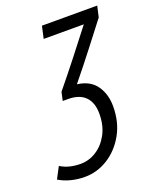

<svg xmlns="http://www.w3.org/2000/svg" viewBox="-228 -601 707 868"><g transform="rotate(-20 126.0 -167.5)"><path d="M30 187Q-4 187 -36 179Q-68 171 -94 155L-65 100Q-44 113 -20 119Q4 125 32 125Q72 125 107.5 102.5Q143 80 165.5 38.5Q188 -3 188 -60Q188 -113 160 -141.5Q132 -170 77 -170H52L61 -211Q112 -273 162.5 -337.5Q213 -402 260 -463H67L80 -522H346L334 -469Q293 -416 244.5 -353Q196 -290 138 -219Q200 -211 229 -169.5Q258 -128 258 -70Q258 6 225.5 64Q193 122 141 154.5Q89 187 30 187Z"/></g></svg>

Font: Ubuntu Sans Condensed
Style: Italic
Weight: 400
Width: 3
Italic angle: -13.5°
Designer: Dalton Maag Ltd
Foundry: Dalton Maag Ltd
Version: Version 1.006; ttfautohint (v1.8.4.7-5d5b)